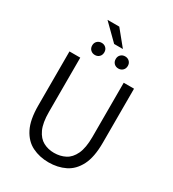

<svg xmlns="http://www.w3.org/2000/svg" viewBox="-225 -1071 1087 1205"><g transform="rotate(30 319.0 -468.0)"><path d="M318.8 12.2Q253.9 12.2 200.7 -13.9Q147.5 -40 116.5 -100.6Q85.4 -161.1 85.4 -265.1V-656.7H163.6V-264.2Q163.6 -184.6 184.6 -139.4Q205.6 -94.2 240.7 -75.4Q275.9 -56.6 318.8 -56.6Q363.3 -56.6 399.4 -75.2Q435.5 -93.8 457 -139.2Q478.5 -184.6 478.5 -264.2V-656.7H553.2V-265.1Q553.2 -160.6 522 -100.1Q490.7 -39.6 437.7 -13.7Q384.8 12.2 318.8 12.2ZM304.7 -837.4 192.9 -947.8H278.3L368.2 -837.4ZM234.4 -716.8Q215.3 -716.8 202.6 -729Q189.9 -741.2 189.9 -761.2Q189.9 -780.3 202.6 -792.5Q215.3 -804.7 234.4 -804.7Q252.9 -804.7 265.4 -792.5Q277.8 -780.3 277.8 -761.2Q277.8 -741.2 265.4 -729Q252.9 -716.8 234.4 -716.8ZM404.3 -716.8Q385.3 -716.8 372.8 -729Q360.4 -741.2 360.4 -761.2Q360.4 -780.3 372.8 -792.5Q385.3 -804.7 404.3 -804.7Q422.9 -804.7 435.5 -792.5Q448.2 -780.3 448.2 -761.2Q448.2 -741.2 435.5 -729Q422.9 -716.8 404.3 -716.8Z"/></g></svg>

Font: Varta Light
Style: Regular
Weight: 400
Version: Version 1.004